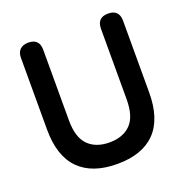

<svg xmlns="http://www.w3.org/2000/svg" viewBox="-128 -817 915 947"><g transform="rotate(-20 330.0 -343.5)"><path d="M330 13Q199 13 130 -56.5Q61 -126 61 -265V-641Q61 -670 76.5 -685Q92 -700 120 -700Q178 -700 178 -641V-271Q178 -181 218.5 -140.5Q259 -100 330 -100Q401 -100 441 -140.5Q481 -181 481 -271V-641Q481 -700 539 -700Q597 -700 597 -641V-265Q597 -126 529 -56.5Q461 13 330 13Z"/></g></svg>

Font: Zen Maru Gothic
Style: Bold
Weight: 700
Designer: Yoshimichi Ohira
Foundry: Positype
Version: Version 1.001